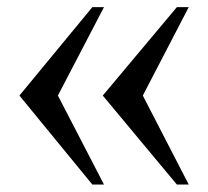

<svg xmlns="http://www.w3.org/2000/svg" viewBox="-20 -506 576 531"><path d="M267.6 4.4H235.4L33.7 -241.7L235.4 -486.3H267.6L140.1 -241.7ZM502 4.4H469.2L264.2 -241.7L469.2 -486.3H502L375 -241.7Z"/></svg>

Font: Arian Grqi
Style: Italic
Weight: 400
Italic angle: -15°
Designer: Ruben Hakobyan (Tarumian)
Foundry: Ruben Hakobyan (Tarumian)
Version: Version 1.002